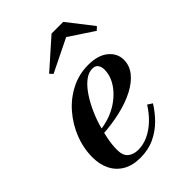

<svg xmlns="http://www.w3.org/2000/svg" viewBox="-206 -790 897 897"><g transform="rotate(-45 242.0 -342.0)"><path d="M185 10Q133 10 98 -10.8Q63 -31.5 45.2 -67.8Q27.5 -104 27.5 -150Q27.5 -210 49.8 -267Q72 -324 111.8 -370Q151.5 -416 204.5 -443Q257.5 -470 318.5 -470Q383 -470 418.5 -440.8Q454 -411.5 454 -368.5Q454 -330.5 429 -299.2Q404 -268 360.2 -245.2Q316.5 -222.5 258.8 -209Q201 -195.5 135 -191.5V-213.5Q172.5 -216.5 206.2 -228Q240 -239.5 267.5 -258Q295 -276.5 315.2 -299.5Q335.5 -322.5 346.5 -348.2Q357.5 -374 357.5 -400Q357.5 -418.5 349 -431.2Q340.5 -444 320.5 -444Q296 -444 272.8 -427Q249.5 -410 228.5 -380.8Q207.5 -351.5 190 -315.2Q172.5 -279 160 -239.5Q147.5 -200 140.5 -162.5Q133.5 -125 133.5 -94Q133.5 -55.5 153.5 -39.5Q173.5 -23.5 204 -23.5Q238.5 -23.5 270.8 -38.8Q303 -54 331.5 -81Q360 -108 382.5 -144L406 -129Q384 -93 352.5 -61.2Q321 -29.5 279.5 -9.8Q238 10 185 10ZM175 -554.5 160.5 -569.5 301.5 -694.5H378.5L476 -569.5L460 -554L338 -634.5Z"/></g></svg>

Font: Bodoni Moda 9pt SemiBold
Style: Italic
Weight: 600
Italic angle: -13°
Designer: Owen Earl
Foundry: indestructible type
Version: Version 2.004